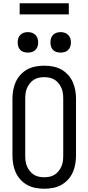

<svg xmlns="http://www.w3.org/2000/svg" viewBox="-20 -1144 540 1172"><path d="M250 8Q223 8 196.5 3Q170 -2 147 -14.5Q124 -27 105.5 -47Q87 -67 76 -91.5Q65 -116 60.5 -142Q56 -168 56 -195V-540Q56 -567 60.5 -593Q65 -619 76 -643.5Q87 -668 105.5 -688Q124 -708 147 -720.5Q170 -733 196.5 -738Q223 -743 250 -743Q277 -743 303.5 -738Q330 -733 353 -720.5Q376 -708 394.5 -688Q413 -668 424 -643.5Q435 -619 439.5 -593Q444 -567 444 -540V-195Q444 -168 439.5 -142Q435 -116 424 -91.5Q413 -67 394.5 -47Q376 -27 353 -14.5Q330 -2 303.5 3Q277 8 250 8ZM250 -62Q267 -62 283.5 -65.5Q300 -69 314 -78Q328 -87 338.5 -100.5Q349 -114 355.5 -129.5Q362 -145 364 -161.5Q366 -178 366 -195V-540Q366 -557 364 -573.5Q362 -590 355.5 -605.5Q349 -621 338.5 -634.5Q328 -648 314 -657Q300 -666 283.5 -669.5Q267 -673 250 -673Q233 -673 216.5 -669.5Q200 -666 186 -657Q172 -648 161.5 -634.5Q151 -621 144.5 -605.5Q138 -590 136 -573.5Q134 -557 134 -540V-195Q134 -178 136 -161.5Q138 -145 144.5 -129.5Q151 -114 161.5 -100.5Q172 -87 186 -78Q200 -69 216.5 -65.5Q233 -62 250 -62ZM350 -823Q337 -823 325 -826.5Q313 -830 304 -839Q295 -848 291.5 -860Q288 -872 288 -885Q288 -898 291.5 -910Q295 -922 304 -931Q313 -940 325 -944Q337 -948 350 -948Q363 -948 375 -944Q387 -940 396 -931Q405 -922 409 -910Q413 -898 413 -885Q413 -872 409 -860Q405 -848 396 -839Q387 -830 375 -826.5Q363 -823 350 -823ZM150 -823Q137 -823 125 -826.5Q113 -830 104 -839Q95 -848 91.5 -860Q88 -872 88 -885Q88 -898 91.5 -910Q95 -922 104 -931Q113 -940 125 -944Q137 -948 150 -948Q163 -948 175 -944Q187 -940 196 -931Q205 -922 209 -910Q213 -898 213 -885Q213 -872 209 -860Q205 -848 196 -839Q187 -830 175 -826.5Q163 -823 150 -823ZM100 -1056V-1124H400V-1056Z"/></svg>

Font: Iosevka Curly
Style: Regular
Weight: 400
Monospace: yes
Designer: Belleve Invis
Foundry: Belleve Invis
Version: Version 22.1.2; ttfautohint (v1.8.4)